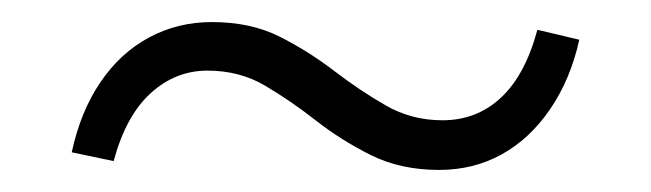

<svg xmlns="http://www.w3.org/2000/svg" viewBox="-20 -316 590 174"><path d="M378 -162Q343 -162 316 -175.5Q289 -189 266 -207Q243 -225 220 -238.5Q197 -252 168 -252Q139 -252 116.5 -231.5Q94 -211 83 -170L45 -178Q53 -215 71 -241.5Q89 -268 115 -282Q141 -296 172 -296Q207 -296 233 -283Q259 -270 282.5 -252Q306 -234 329.5 -220.5Q353 -207 381 -207Q412 -207 434 -227.5Q456 -248 467 -289L505 -280Q497 -244 478.5 -217Q460 -190 434.5 -176Q409 -162 378 -162Z"/></svg>

Font: Ysabeau Office Light
Style: Italic
Weight: 300
Italic angle: -12°
Designer: Christian Thalmann (Catharsis Fonts)
Version: Version 2.001;gftools[0.9.30]; featfreeze: tnum,lnum,ss02